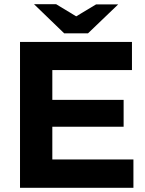

<svg xmlns="http://www.w3.org/2000/svg" viewBox="-20 -901 696 921"><path d="M76 0V-700H613V-565H231V-422H573V-293H231V-136H620V0ZM288 -741 323 -809 441 -880H547L402 -741ZM288 -741 143 -881H249L368 -809L402 -741Z"/></svg>

Font: REM SemiBold
Style: Regular
Weight: 600
Designer: Octavio Pardo
Foundry: Ashler Design
Version: Version 1.005;gftools[0.9.28]